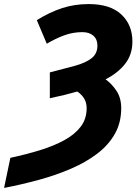

<svg xmlns="http://www.w3.org/2000/svg" viewBox="-80 -744 678 944"><path d="M-60 180 -29 32Q50 15 118 -6Q186 -27 237.5 -55.5Q289 -84 317.5 -122Q346 -160 346 -212Q346 -240 333.5 -260Q321 -280 300 -294Q238 -276 165 -261V-388Q236 -406 288.5 -420.5Q341 -435 370 -457.5Q399 -480 399 -520Q399 -551 379 -568.5Q359 -586 325 -586Q278 -586 235 -570Q192 -554 150 -529L101 -645Q166 -685 226.5 -704.5Q287 -724 356 -724Q462 -724 516.5 -673Q571 -622 571 -540Q571 -476 535.5 -430.5Q500 -385 439 -354Q470 -332 493 -297Q516 -262 516 -212Q516 -141 484.5 -85.5Q453 -30 397.5 12Q342 54 269 85.5Q196 117 112 140Q28 163 -60 180Z"/></svg>

Font: Noto Sans Disp ExtBd
Style: Italic
Weight: 800
Italic angle: -12°
Designer: Monotype Design Team
Foundry: Monotype Imaging Inc.
Version: Version 2.000;GOOG;noto-source:20170915:90ef993387c0